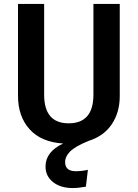

<svg xmlns="http://www.w3.org/2000/svg" viewBox="-20 -711 696 970"><path d="M452 -691H585V-226Q585 -143 544.5 -83Q504 -23 427 1Q359 29 334 54.5Q309 80 309 108Q309 154 363 154Q392 154 424 147L414 232Q377 239 347 239Q286 239 248 209Q210 179 210 130Q210 56 299 14Q188 7 129.5 -58Q71 -123 71 -226V-691H203V-233Q203 -88 327 -88Q452 -88 452 -233Z"/></svg>

Font: FiraGO Medium
Style: Regular
Weight: 500
Designer: bBox Type
Foundry: bBox Type GmbH
Version: Version 1.001;PS 001.001;hotconv 1.0.88;makeotf.lib2.5.64775